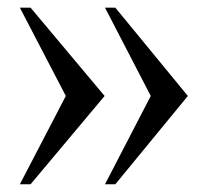

<svg xmlns="http://www.w3.org/2000/svg" viewBox="-20 -476 540 500"><path d="M59.6 3.9H31.7L151.4 -226.1L31.7 -456.1H59.6L252.4 -226.1ZM280.3 3.9H253.4L372.6 -226.1L253.4 -456.1H280.3L469.2 -226.1Z"/></svg>

Font: Doulos SIL Phon
Style: Regular
Weight: 400
Designer: Walt Agee, Victor Gaultney, Peter Martin, Debbi Hosken, Becca Hirsbrunner
Foundry: SIL International
Version: Version 5.000